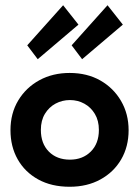

<svg xmlns="http://www.w3.org/2000/svg" viewBox="-20 -701 523 733"><path d="M246 12Q176.5 12 125.8 -16Q75 -44 47.5 -92.8Q20 -141.5 20 -204Q20 -268.5 49.8 -317.8Q79.5 -367 130.5 -394.8Q181.5 -422.5 246 -422.5Q312.5 -422.5 363 -393.8Q413.5 -365 442.2 -315.5Q471 -266 471 -204Q471 -141 442.5 -92.2Q414 -43.5 363.2 -15.8Q312.5 12 246 12ZM247 -91.5Q295.5 -91.5 326.5 -122.2Q357.5 -153 357.5 -205Q357.5 -240.5 342.2 -266Q327 -291.5 302 -305.2Q277 -319 247 -319Q217.5 -319 192.2 -305.5Q167 -292 151.5 -266.5Q136 -241 136 -205Q136 -153 166.5 -122.2Q197 -91.5 247 -91.5ZM124 -475 84 -528 221 -681 279.5 -607ZM293.5 -475 253.5 -528 390.5 -681 449 -607Z"/></svg>

Font: Lucymar Sans SemiBold
Style: Regular
Weight: 600
Foundry: The League of Moveable Type (original font) / Main changes by Cristiano Sobral with portions from Mirco Monsees
Version: Version 2.001;August 30, 2020;FontCreator 13.0.0.2681 64-bit